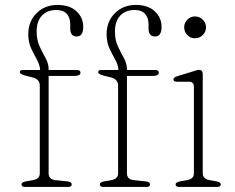

<svg xmlns="http://www.w3.org/2000/svg" viewBox="-20 -740 932 760"><path d="M172.5 -54Q172.5 -30 199.5 -27L247 -22Q264 -20 264 -10Q264 0 249 0H80Q65 0 65 -10Q65 -18.5 82 -22L111 -27Q137.5 -32 137.5 -53.5V-401Q137.5 -425.5 111 -433L85 -439.5Q58.5 -446 58.5 -454Q58.5 -463 70 -463H139Q137 -485 125.5 -505.2Q114 -525.5 103 -549Q92 -572.5 92 -605Q92 -655 124.8 -687.8Q157.5 -720.5 207.5 -720.5Q255.5 -720.5 282.5 -695.5Q309.5 -670.5 309.5 -633.5Q309.5 -595.5 283.5 -595.5Q258 -595.5 258 -627.5V-643.5Q258 -670 244.2 -685.2Q230.5 -700.5 202 -700.5Q166.5 -700 145.8 -678Q125 -656 125 -615.5Q125 -581 137 -555.8Q149 -530.5 160.8 -509.2Q172.5 -488 172.5 -466V-463H283.5Q298.5 -463 298.5 -452.5Q298.5 -439.5 275 -439.5H172.5ZM482.5 -54Q482.5 -30 509.5 -27L557 -22Q574 -20 574 -10Q574 0 559 0H390Q375 0 375 -10Q375 -18.5 392 -22L421 -27Q447.5 -32 447.5 -53.5V-401Q447.5 -425.5 421 -433L395 -439.5Q368.5 -446 368.5 -454Q368.5 -463 380 -463H449Q447 -485 435.5 -505.2Q424 -525.5 413 -549Q402 -572.5 402 -605Q402 -655 434.8 -687.8Q467.5 -720.5 517.5 -720.5Q565.5 -720.5 592.5 -695.5Q619.5 -670.5 619.5 -633.5Q619.5 -595.5 593.5 -595.5Q568 -595.5 568 -627.5V-643.5Q568 -670 554.2 -685.2Q540.5 -700.5 512 -700.5Q476.5 -700 455.8 -678Q435 -656 435 -615.5Q435 -581 447 -555.8Q459 -530.5 470.8 -509.2Q482.5 -488 482.5 -466V-463H593.5Q608.5 -463 608.5 -452.5Q608.5 -439.5 585 -439.5H482.5ZM751.5 -588.5Q734 -588.5 721.5 -601.2Q709 -614 709 -632Q709 -649.5 721.5 -662.2Q734 -675 751.5 -675Q770 -675 782.8 -662Q795.5 -649 795.5 -632Q795.5 -614 782.8 -601.2Q770 -588.5 751.5 -588.5ZM782.5 -446.5V-54Q782.5 -32 809.5 -27L837 -22Q854 -19 854 -10Q854 0 839 0H690Q675 0 675 -10Q675 -18.5 692 -22L721 -27Q747.5 -32 747.5 -53.5V-396Q747.5 -416.5 729 -416.5H681Q666.5 -416.5 666.5 -425.5Q666.5 -433.5 680.5 -438L739.5 -456Q748 -458.5 755.2 -461Q762.5 -463.5 767 -463.5Q782.5 -463.5 782.5 -446.5Z"/></svg>

Font: Fraunces 9pt Soft Thin
Style: Regular
Weight: 100
Version: Version 1.000;[b76b70a41]